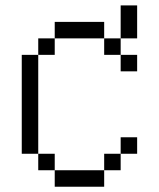

<svg xmlns="http://www.w3.org/2000/svg" viewBox="-20 -708 602 728"><path d="M62.5 -500V-125H125V-500ZM125 -62.5H187.5V-125H125ZM125 -500H187.5V-562.5H125ZM187.5 0H375V-62.5H187.5ZM187.5 -562.5H375V-625H187.5ZM375 -62.5H437.5V-125H375ZM375 -500H437.5V-562.5H375ZM437.5 -125H500V-187.5H437.5ZM437.5 -437.5H500V-500H437.5ZM437.5 -562.5H500V-687.5H437.5Z"/></svg>

Font: ChillMoonMono
Style: Regular
Weight: 400
Designer: Warren2060
Foundry: ChillType
Version: Version 1.000;Glyphs 3.1.1 (3135)